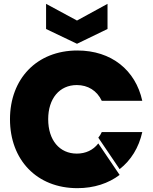

<svg xmlns="http://www.w3.org/2000/svg" viewBox="-20 -975 798 1000"><path d="M381 -868 220 -955V-824L381 -747L540 -824V-955ZM492 -228C465 -193 426 -175 380 -175C290 -175 231 -245 231 -354C231 -462 290 -532 380 -532C438 -532 485 -503 510 -450H721C686 -610 560 -712 383 -712C171 -712 32 -564 32 -354C32 -143 171 5 383 5C470 5 545 -20 603 -64ZM603 -94C662 -140 703 -206 721 -287H510C505 -276 499 -266 492 -258Z"/></svg>

Font: Poppins STUK1
Style: Regular
Weight: 400
Designer: Jonny Pinhorn (original), Sammy Jo Hughes (modified version)
Foundry: Type Mafia
Version: Version 1.002;hotconv 1.0.109;makeotfexe 2.5.65596